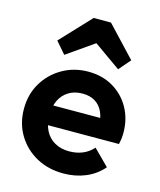

<svg xmlns="http://www.w3.org/2000/svg" viewBox="-114 -832 768 923"><g transform="rotate(15 270.5 -370.0)"><path d="M289 10Q213 10 154 -22.5Q95 -55 60.5 -112Q26 -169 26 -242Q26 -314 59.5 -370.5Q93 -427 151 -460.5Q209 -494 280 -494Q350 -494 403.5 -462.5Q457 -431 487.5 -376.5Q518 -322 518 -253Q518 -240 516.5 -226.5Q515 -213 511 -196L105 -195V-293L450 -294L397 -253Q395 -296 381.5 -325Q368 -354 342.5 -369.5Q317 -385 280 -385Q241 -385 212 -367.5Q183 -350 167.5 -318.5Q152 -287 152 -244Q152 -200 168.5 -167.5Q185 -135 216 -117.5Q247 -100 288 -100Q325 -100 355 -112.5Q385 -125 407 -150L484 -73Q449 -32 398.5 -11Q348 10 289 10ZM146 -542 96 -600 237 -750H323L464 -600L414 -542L233 -670L328 -669Z"/></g></svg>

Font: Outfit Thin SemiBold
Style: Regular
Weight: 600
Version: Version 1.100;gftools[0.9.27]